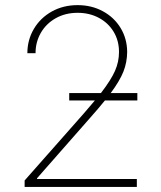

<svg xmlns="http://www.w3.org/2000/svg" viewBox="-20 -737 633 757"><path d="M77.1 -25.4 311.5 -291 354 -340.8H252.9V-370.1H377.9Q417.5 -421.4 433.3 -457.3Q449.2 -493.2 449.2 -532.2Q449.2 -576.7 428 -611.8Q406.7 -647 369.6 -666.7Q332.5 -686.5 286.1 -686.5Q237.8 -686.5 200 -665.3Q162.1 -644 141.1 -607.7Q120.1 -571.3 120.1 -527.3H87.9Q87.9 -579.6 113.5 -623Q139.2 -666.5 184.3 -691.7Q229.5 -716.8 286.1 -716.8Q341.3 -716.8 385.7 -692.6Q430.2 -668.5 455.6 -626.5Q481 -584.5 481.4 -532.2Q481 -491.2 466.6 -454.6Q452.1 -418 416.5 -370.1H521.5V-340.8H393.6Q369.6 -311 332 -268.6L126 -34.2V-31.2H519.5V0H77.1Z"/></svg>

Font: Pretendard Std Thin
Style: Regular
Weight: 100
Designer: Base glyphs from Inter by Rasmus Andersson; Hangeul glyphs from Noto Sans CJK(Source Han Sans) by Jang Soo-young and Kan
Foundry: Kil Hyung-jin
Version: Version 1.309